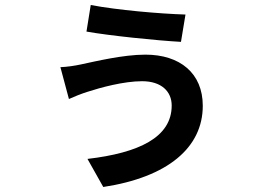

<svg xmlns="http://www.w3.org/2000/svg" viewBox="-20 -675 1040 766"><path d="M665 -254C665 -127 534 -65 329 -41L392 71C649 32 789 -86 789 -253C789 -383 698 -457 560 -457C471 -457 360 -430 303 -418C280 -413 248 -408 221 -407L255 -280C272 -288 307 -302 330 -309C379 -325 473 -351 547 -351C624 -351 665 -310 665 -254ZM342 -655 325 -549C414 -533 608 -513 702 -508L720 -617C618 -620 447 -635 342 -655Z"/></svg>

Font: Noto Sans CJK JP Bold
Style: Regular
Weight: 700
Designer: Ryoko NISHIZUKA (kana & ideographs); Paul D. Hunt (Latin, Greek & Cyrillic); Wenlong ZHANG (bopomofo); Sandoll Communica
Foundry: Adobe Systems Incorporated
Version: Version 1.004;PS 1.004;hotconv 1.0.82;makeotf.lib2.5.63406